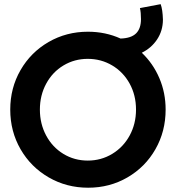

<svg xmlns="http://www.w3.org/2000/svg" viewBox="-20 -877 829 905"><path d="M28.3 -360.4Q28.3 -462.4 76.7 -546.4Q125 -630.4 209 -679Q293 -727.5 394.5 -727.5Q477.1 -727.5 548.3 -695.3Q598.1 -696.8 621.3 -719.5Q644.5 -742.2 644.5 -787.1Q644.5 -818.4 639.6 -838.9L737.3 -857.4Q746.6 -832 748 -784.2Q747.6 -731.9 720.5 -691.2Q693.4 -650.4 648.4 -628.4Q701.7 -577.6 731.2 -508.5Q760.7 -439.5 760.7 -360.4Q760.7 -257.8 712.6 -173.6Q664.6 -89.4 580.8 -40.8Q497.1 7.8 395.5 7.8Q293.9 7.8 209.7 -40.8Q125.5 -89.4 76.9 -173.6Q28.3 -257.8 28.3 -360.4ZM621.1 -360.4Q621.1 -428.2 591.1 -482.9Q561 -537.6 508.8 -568.6Q456.5 -599.6 393.6 -599.6Q331.1 -599.6 279.3 -568.6Q227.5 -537.6 197.8 -482.7Q168 -427.7 168 -360.4Q168 -293.5 197.5 -238.3Q227.1 -183.1 278.8 -151.6Q330.6 -120.1 393.6 -120.1Q457 -120.1 509.3 -151.9Q561.5 -183.6 591.3 -238.5Q621.1 -293.5 621.1 -360.4Z"/></svg>

Font: Reddit Sans Vanilla
Style: Bold
Weight: 700
Designer: Stephen Hutchings
Foundry: Reddit
Version: Version 1.013